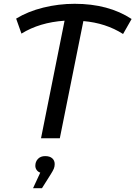

<svg xmlns="http://www.w3.org/2000/svg" viewBox="-20 -728 713 1011"><path d="M628 -549Q537 -607 419 -617L295 0H196L320 -619Q188 -610 93 -551L65 -630Q127 -668 208 -688Q289 -708 373 -708Q551 -708 673 -628ZM268 136Q268 149 263.5 160Q259 171 247 190L201 263H154L192 181Q180 177 173 167Q166 157 166 145Q166 123 180 108.5Q194 94 218 94Q242 94 255 105.5Q268 117 268 136Z"/></svg>

Font: Montserrat Alternates Medium
Style: Italic
Weight: 500
Italic angle: -11.3°
Designer: Julieta Ulanovsky
Foundry: Julieta Ulanovsky
Version: Version 7.200